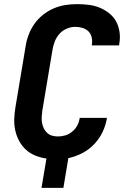

<svg xmlns="http://www.w3.org/2000/svg" viewBox="-20 -763 640 930"><path d="M181 147 205 5Q177 1 151 -9.5Q125 -20 105.5 -38Q86 -56 73 -80Q60 -104 54 -131Q48 -158 49 -187Q50 -216 55 -245L104 -538Q108 -566 118.5 -594Q129 -622 146.5 -647Q164 -672 188 -691Q212 -710 239.5 -722Q267 -734 296 -738.5Q325 -743 353 -743Q382 -743 410 -739.5Q438 -736 462.5 -726Q487 -716 508.5 -699Q530 -682 542.5 -659Q555 -636 559 -608Q563 -580 558 -552L557 -543H425V-547Q428 -565 424 -582.5Q420 -600 408 -611.5Q396 -623 379 -628Q362 -633 344 -633Q324 -633 303 -624Q282 -615 267.5 -598.5Q253 -582 245 -561.5Q237 -541 234 -520L185 -227Q183 -212 182 -197.5Q181 -183 183.5 -168.5Q186 -154 192 -141.5Q198 -129 208 -119.5Q218 -110 232 -106Q246 -102 261 -102Q279 -102 297 -107.5Q315 -113 330.5 -126Q346 -139 355 -156.5Q364 -174 366 -192H498Q493 -158 477.5 -125Q462 -92 436.5 -65Q411 -38 378 -21Q345 -4 311 3L287 147Z"/></svg>

Font: Iosevka XBd Ex Obl
Style: Regular
Weight: 800
Width: 7
Italic angle: -9°
Monospace: yes
Designer: Belleve Invis
Foundry: Belleve Invis
Version: Version 32.5.0; ttfautohint (v1.8.4)